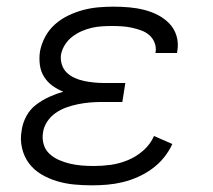

<svg xmlns="http://www.w3.org/2000/svg" viewBox="-20 -548 640 576"><path d="M256 8Q229 8 202.5 5.5Q176 3 151 -4.5Q126 -12 104 -25Q82 -38 67 -58Q52 -78 46 -104Q40 -130 45 -157Q48 -179 59 -199.5Q70 -220 88.5 -234Q107 -248 128 -257.5Q149 -267 170 -273Q152 -280 137 -291Q122 -302 112 -318Q102 -334 99.5 -354Q97 -374 100 -394Q104 -416 115.5 -437.5Q127 -459 145 -475Q163 -491 185 -501.5Q207 -512 229.5 -518Q252 -524 275 -526Q298 -528 321 -528Q344 -528 367 -526Q390 -524 412 -518.5Q434 -513 453.5 -503Q473 -493 488 -477.5Q503 -462 509.5 -440.5Q516 -419 512 -395L511 -389H446L447 -392Q449 -407 443.5 -420.5Q438 -434 427.5 -443Q417 -452 403 -457Q389 -462 375 -465Q361 -468 346.5 -469Q332 -470 317 -470Q301 -470 285.5 -469Q270 -468 255 -464.5Q240 -461 225 -454.5Q210 -448 197 -438Q184 -428 175 -414Q166 -400 163 -384Q161 -369 165.5 -354.5Q170 -340 180.5 -330Q191 -320 204.5 -314Q218 -308 232.5 -305Q247 -302 262 -300.5Q277 -299 293 -299H356L347 -242H284Q267 -242 249.5 -240.5Q232 -239 214.5 -235.5Q197 -232 180 -226Q163 -220 147.5 -209.5Q132 -199 121.5 -183Q111 -167 109 -150Q106 -132 111 -115Q116 -98 128.5 -86.5Q141 -75 157 -68Q173 -61 190 -57Q207 -53 225 -51.5Q243 -50 261 -50Q287 -50 312.5 -53.5Q338 -57 363.5 -67.5Q389 -78 410 -96.5Q431 -115 442 -140L497 -116Q487 -94 471.5 -75Q456 -56 436 -41.5Q416 -27 393.5 -17Q371 -7 348 -1.5Q325 4 302 6Q279 8 256 8Z"/></svg>

Font: Iosevka Light Extended
Style: Italic
Weight: 300
Width: 7
Italic angle: -9°
Monospace: yes
Designer: Belleve Invis
Foundry: Belleve Invis
Version: Version 32.5.0; ttfautohint (v1.8.4)